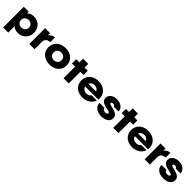

<svg xmlns="http://www.w3.org/2000/svg" viewBox="614 -3085 5570 5570"><g transform="rotate(45 3398.5 -300.0)"><path d="M300 -325.7C300 -416.8 368.3 -478.2 461.4 -478.2C556.4 -478.2 621.8 -416.8 621.8 -325.7C621.8 -233.7 556.4 -172.3 461.4 -172.3C368.3 -172.3 300 -233.7 300 -325.7ZM88.1 200H297V-61.4C347.5 -15.8 415.8 10.9 498 10.9C686.1 10.9 831.7 -124.8 831.7 -324.8C831.7 -523.8 686.1 -660.4 498 -660.4C410.9 -660.4 338.6 -632.7 287.1 -581.2V-649.5H88.1Z M963.1 0H1178V-304C1178 -404 1247.3 -467.3 1357.2 -467.3V-660.4C1265.1 -656.4 1195.8 -602 1168.1 -559.4V-649.5H963.1Z M1634.4 -325.7C1634.4 -417.8 1700.8 -481.2 1796.8 -481.2C1892.9 -481.2 1960.2 -417.8 1960.2 -325.7C1960.2 -231.7 1892.9 -169.3 1796.8 -169.3C1700.8 -169.3 1634.4 -231.7 1634.4 -325.7ZM1796.8 10.9C2017.6 10.9 2172.1 -124.8 2172.1 -325.7C2172.1 -525.7 2017.6 -662.4 1796.8 -662.4C1576 -662.4 1421.6 -525.7 1421.6 -325.7C1421.6 -124.8 1576 10.9 1796.8 10.9Z M2367.5 0H2581.3V-475.2H2711V-649.5H2581.3V-800H2367.5V-649.5H2237.8V-475.2H2367.5Z M2992.4 -394.1C3018.1 -456.4 3074.6 -495 3151.8 -495C3228 -495 3285.5 -456.4 3309.2 -395ZM3142.9 10.9C3322.1 10.9 3459.7 -80.2 3509.2 -225.7H3296.4C3268.6 -179.2 3212.2 -152.5 3149.8 -152.5C3068.6 -152.5 2996.4 -199 2982.5 -274.3H3522.1C3549.8 -492.1 3393.4 -660.4 3151.8 -660.4C2931 -660.4 2776.6 -524.8 2776.6 -323.8C2776.6 -124.8 2928 10.9 3142.9 10.9Z M3914.5 10.9C4090.8 10.9 4211.6 -64.4 4211.6 -198C4211.6 -331.7 4086.8 -366.3 3974.9 -394.1C3889.8 -413.9 3843.3 -421.8 3843.3 -454.5C3843.3 -482.2 3873 -498 3908.6 -498C3949.2 -498 3978.9 -476.2 3978.9 -445.5H4177.9C4177.9 -573.3 4063.1 -664.4 3898.7 -664.4C3741.3 -664.4 3632.4 -582.2 3632.4 -457.4C3632.4 -309.9 3783.9 -289.1 3874.9 -266.3C3955.1 -247.5 4011.6 -239.6 4011.6 -200C4011.6 -166.3 3964 -151.5 3923.5 -151.5C3861.1 -151.5 3817.5 -184.2 3817.5 -231.7H3612.6C3612.6 -87.1 3732.4 10.9 3914.5 10.9Z M4406.5 0H4620.3V-475.2H4750V-649.5H4620.3V-800H4406.5V-649.5H4276.8V-475.2H4406.5Z M5031.4 -394.1C5057.1 -456.4 5113.6 -495 5190.8 -495C5267 -495 5324.5 -456.4 5348.2 -395ZM5181.9 10.9C5361.1 10.9 5498.7 -80.2 5548.2 -225.7H5335.4C5307.6 -179.2 5251.2 -152.5 5188.8 -152.5C5107.6 -152.5 5035.4 -199 5021.5 -274.3H5561.1C5588.8 -492.1 5432.4 -660.4 5190.8 -660.4C4970 -660.4 4815.6 -524.8 4815.6 -323.8C4815.6 -124.8 4967 10.9 5181.9 10.9Z M5696.1 0H5911V-304C5911 -404 5980.3 -467.3 6090.2 -467.3V-660.4C5998.1 -656.4 5928.8 -602 5901.1 -559.4V-649.5H5696.1Z M6456.5 10.9C6632.8 10.9 6753.6 -64.4 6753.6 -198C6753.6 -331.7 6628.8 -366.3 6516.9 -394.1C6431.8 -413.9 6385.3 -421.8 6385.3 -454.5C6385.3 -482.2 6415 -498 6450.6 -498C6491.2 -498 6520.9 -476.2 6520.9 -445.5H6719.9C6719.9 -573.3 6605.1 -664.4 6440.7 -664.4C6283.3 -664.4 6174.4 -582.2 6174.4 -457.4C6174.4 -309.9 6325.9 -289.1 6416.9 -266.3C6497.1 -247.5 6553.6 -239.6 6553.6 -200C6553.6 -166.3 6506 -151.5 6465.5 -151.5C6403.1 -151.5 6359.5 -184.2 6359.5 -231.7H6154.6C6154.6 -87.1 6274.4 10.9 6456.5 10.9Z"/></g></svg>

Font: Calandify
Style: Semi Bold
Weight: 700
Designer: Brittany Allen
Foundry: Brittany Allen
Version: Version 1.0; ttfautohint (v1.8.4.7-5d5b)